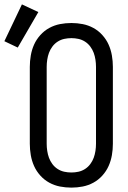

<svg xmlns="http://www.w3.org/2000/svg" viewBox="-88 -848 583 876"><path d="M238 8Q211 8 185.5 3Q160 -2 137 -14.5Q114 -27 96 -47Q78 -67 67.5 -90.5Q57 -114 52.5 -140Q48 -166 48 -192V-543Q48 -569 52.5 -595Q57 -621 67.5 -644.5Q78 -668 96 -688Q114 -708 137 -720.5Q160 -733 185.5 -738Q211 -743 238 -743Q264 -743 289.5 -738Q315 -733 338 -720.5Q361 -708 379 -688Q397 -668 407.5 -644.5Q418 -621 422.5 -595Q427 -569 427 -543V-192Q427 -166 422.5 -140Q418 -114 407.5 -90.5Q397 -67 379 -47Q361 -27 338 -14.5Q315 -2 289.5 3Q264 8 238 8ZM238 -61Q254 -61 270 -64.5Q286 -68 300 -77Q314 -86 324 -99.5Q334 -113 339.5 -128Q345 -143 347.5 -159.5Q350 -176 350 -192V-543Q350 -559 347.5 -575.5Q345 -592 339.5 -607Q334 -622 324 -635.5Q314 -649 300 -658Q286 -667 270 -670.5Q254 -674 238 -674Q221 -674 205 -670.5Q189 -667 175 -658Q161 -649 151 -635.5Q141 -622 135.5 -607Q130 -592 127.5 -575.5Q125 -559 125 -543V-192Q125 -176 127.5 -159.5Q130 -143 135.5 -128Q141 -113 151 -99.5Q161 -86 175 -77Q189 -68 205 -64.5Q221 -61 238 -61ZM-7 -631 -68 -660 12 -828 87 -793Z"/></svg>

Font: Iosevka QP
Style: Regular
Weight: 400
Designer: Belleve Invis
Foundry: Belleve Invis
Version: Version 20.0.0; ttfautohint (v1.8.4)